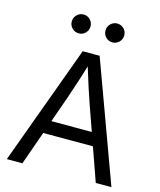

<svg xmlns="http://www.w3.org/2000/svg" viewBox="-134 -1033 938 1128"><g transform="rotate(15 334.5 -469.0)"><path d="M16.6 0 283.2 -727.5H386.2L652.8 0H557.6L403.8 -435.5Q389.2 -477.5 370.4 -535.2Q351.6 -592.8 323.7 -684.6H345.7Q317.9 -592.3 298.8 -534.2Q279.8 -476.1 265.6 -435.5L111.3 0ZM152.8 -203.6V-283.2H516.6V-203.6ZM438 -822.8Q414.1 -822.8 397.5 -839.6Q380.9 -856.4 380.9 -880.4Q380.9 -903.8 397.7 -920.7Q414.6 -937.5 438 -937.5Q461.4 -937.5 478.3 -920.7Q495.1 -903.8 495.1 -880.4Q495.1 -856.4 478.3 -839.6Q461.4 -822.8 438 -822.8ZM233.4 -822.8Q209.5 -822.8 192.6 -839.6Q175.8 -856.4 175.8 -880.4Q175.8 -903.8 192.6 -920.7Q209.5 -937.5 233.4 -937.5Q256.8 -937.5 273.4 -920.7Q290 -903.8 290 -880.4Q290 -856.4 273.4 -839.6Q256.8 -822.8 233.4 -822.8Z"/></g></svg>

Font: Inter 24pt
Style: Regular
Weight: 400
Designer: Rasmus Andersson
Foundry: rsms
Version: Version 4.001;git-66647c0bb